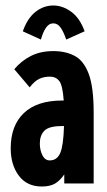

<svg xmlns="http://www.w3.org/2000/svg" viewBox="-20 -668 390 699"><path d="M132 11Q78 11 48.5 -28.5Q19 -68 19 -128Q19 -211 67 -256.5Q115 -302 206 -302Q208 -302 212 -302Q208 -358 195.5 -373.5Q183 -389 162 -389Q140 -389 123 -381Q106 -373 88 -350L32 -416Q57 -446 92 -464Q127 -482 174 -482Q219 -482 252 -464.5Q285 -447 303 -399Q321 -351 321 -259V0H214V-33Q198 -10 180 0.5Q162 11 132 11ZM125 -146Q125 -121 134.5 -102.5Q144 -84 161 -84Q188 -84 199.5 -111.5Q211 -139 213 -209Q207 -209 205 -209Q158 -209 141.5 -192Q125 -175 125 -146ZM129 -524 63 -554Q80 -602 109.5 -625Q139 -648 174 -648Q208 -648 239.5 -625Q271 -602 288 -554L221 -524Q212 -551 201 -567Q190 -583 174 -583Q158 -583 147 -566.5Q136 -550 129 -524Z"/></svg>

Font: Inconsolata ExtraCondensed Black
Style: Regular
Weight: 900
Width: 2
Monospace: yes
Designer: Raph Levien, Cyreal, Brenton Simpson
Foundry: Raph Levien, Cyreal, Google
Version: Version 3.001; ttfautohint (v1.8.2.53-6de2)